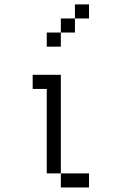

<svg xmlns="http://www.w3.org/2000/svg" viewBox="-20 -832 540 852"><path d="M375 0V-62.5H250V0ZM375 -750V-812.5H312.5V-750H250V-687.5H187.5V-625H250V-687.5H312.5V-750ZM250 -62.5V-500H125V-437.5H187.5Q187.5 -437.5 187.5 -62.5Z"/></svg>

Font: UnifontExMono
Style: Regular
Weight: 500
Version: Version 15.0.06